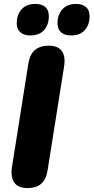

<svg xmlns="http://www.w3.org/2000/svg" viewBox="-20 -946 475 975"><path d="M119 9Q72 9 52.5 -19Q33 -47 41 -99L124 -623Q131 -669 157 -691.5Q183 -714 229 -714Q275 -714 294.5 -686Q314 -658 305 -606L222 -83Q215 -36 190 -13.5Q165 9 119 9ZM341 -766Q308 -766 290 -782Q272 -798 272 -828Q272 -871 296.5 -898.5Q321 -926 365 -926Q399 -926 417 -910Q435 -894 435 -864Q435 -821 411 -793.5Q387 -766 341 -766ZM134 -766Q102 -766 83.5 -782Q65 -798 65 -828Q65 -871 89.5 -898.5Q114 -926 159 -926Q193 -926 210.5 -910Q228 -894 228 -864Q228 -821 204 -793.5Q180 -766 134 -766Z"/></svg>

Font: Nunito ExtraLight Black
Style: Italic
Weight: 900
Italic angle: -9°
Version: Version 3.602